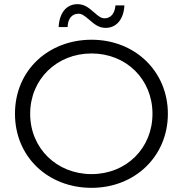

<svg xmlns="http://www.w3.org/2000/svg" viewBox="-20 -897 879 923"><path d="M52 -350C52 -142 212 6 420 6C629 6 787 -146 787 -350C787 -554 629 -706 420 -706C216 -706 52 -562 52 -350ZM125 -350C125 -516 253 -640 420 -640C587 -640 713 -516 713 -350C713 -184 587 -60 420 -60C253 -60 125 -184 125 -350ZM262 -767H305C306 -807 326 -831 357 -831C373 -831 384 -823 408 -803C436 -778 457 -763 488 -763C541 -763 575 -806 578 -871H535C532 -832 512 -809 483 -809C467 -809 454 -818 433 -837C402 -864 383 -877 352 -877C299 -877 265 -834 262 -767Z"/></svg>

Font: Malon Grotesk
Style: Regular
Weight: 400
Designer: Julieta Ulanovsky
Foundry: Julieta Ulanovsky
Version: Version 7.200